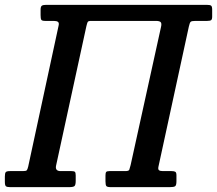

<svg xmlns="http://www.w3.org/2000/svg" viewBox="-57 -770 893 790"><path d="M605.5 -659Q609 -673.5 604.2 -678.8Q599.5 -684 584 -684H319Q306 -684 303.8 -679.5Q301.5 -675 298.5 -662.5L173.5 -87.5Q169.5 -66 192.5 -66H237Q247.5 -66 251 -63Q254.5 -60 254.5 -48.5V-26Q254.5 -8.5 249.2 -4.2Q244 0 227 0H-15Q-28.5 0 -32.8 -3.8Q-37 -7.5 -37 -22V-43.5Q-37 -57.5 -33.2 -61.8Q-29.5 -66 -16 -66H36.5Q49.5 -66 52.8 -69Q56 -72 59 -84.5L184 -664Q187 -676 181.5 -680Q176 -684 164 -684H129Q115.5 -684 112.8 -688.8Q110 -693.5 110 -708V-729.5Q110 -742.5 114.8 -746.2Q119.5 -750 132 -750H794.5Q807 -750 811.5 -746.8Q816 -743.5 816 -730V-702Q816 -690.5 811.8 -687.2Q807.5 -684 795.5 -684H747Q731 -684 727.2 -680Q723.5 -676 720 -660.5L595 -84.5Q592.5 -73.5 597 -69.8Q601.5 -66 613 -66H649Q659.5 -66 664.2 -63.2Q669 -60.5 669 -48.5V-24.5Q669 -7 663.2 -3.5Q657.5 0 641.5 0H399.5Q384.5 0 380.8 -4.2Q377 -8.5 377 -24V-47.5Q377 -58.5 379.8 -62.2Q382.5 -66 393.5 -66H458.5Q473 -66 475 -71.8Q477 -77.5 480.5 -91Z"/></svg>

Font: Besley* Narrow Medium
Style: Italic
Weight: 500
Width: 4
Italic angle: -13°
Designer: Owen Earl
Foundry: indestructible type*
Version: Version 3.000; ttfautohint (v1.8.3)